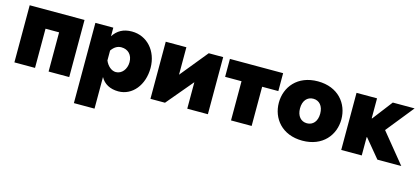

<svg xmlns="http://www.w3.org/2000/svg" viewBox="-60 -1015 3733 1708"><g transform="rotate(15 1806.5 -161.5)"><path d="M555 -526H50V0H240V-361H365V0H555Z M1009 10C1137 10 1233 -107 1233 -265C1233 -421 1130 -536 990 -536C910 -536 857 -504 820 -447V-526H655V213H845V-78C876 -21 933 10 1009 10ZM943 -150C903 -150 864 -184 845 -231V-322C870 -358 900 -376 935 -376C998 -376 1039 -333 1039 -266C1039 -202 998 -150 943 -150Z M1493 -526H1303V0H1437L1642 -244V0H1832V-526H1699L1493 -273Z M2235 -361H2384V-526H1894V-361H2045V0H2235Z M2703 10C2891 10 2991 -119 2991 -263C2991 -407 2891 -536 2703 -536C2515 -536 2415 -407 2415 -263C2415 -119 2515 10 2703 10ZM2610 -263C2610 -334 2648 -376 2703 -376C2758 -376 2796 -334 2796 -263C2796 -192 2758 -150 2703 -150C2648 -150 2610 -192 2610 -263Z M3253 -342H3249V-526H3060V0H3249V-169H3253L3393 0H3613L3391 -272L3595 -526H3394Z"/></g></svg>

Font: Raleway Black
Style: Regular
Weight: 900
Designer: Matt McInerney, Pablo Impallari, Rodrigo Fuenzalida
Foundry: Matt McInerney, Pablo Impallari, Rodrigo Fuenzalida
Version: Version 3.000g; ttfautohint (v1.5) -l 8 -r 28 -G 28 -x 14 -D